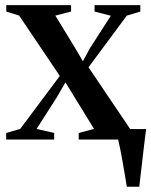

<svg xmlns="http://www.w3.org/2000/svg" viewBox="-20 -532 577 732"><path d="M463.5 180Q460 159 455.8 133.5Q451.5 108 447 82.2Q442.5 56.5 438 34.2Q433.5 12 430 -2L403 -40H537Q534.5 -20.5 531.8 2Q529 24.5 526.2 48.5Q523.5 72.5 520.8 95.8Q518 119 515.5 140.5Q513 162 511 180ZM57 -40.5 208 -242.5 53 -472.5 4 -488V-512.5H251V-488L191 -472.5L264 -353L296 -298.5L322.5 -347.5L402.5 -472L340.5 -488V-512.5H515V-488L463.5 -472.5L317.5 -275.5L476 -40.5L528.5 -25V0H280V-25L338.5 -40.5L267 -157L229.5 -218L197.5 -162.5L119.5 -40.5L186.5 -25V0H3.5V-25Z"/></svg>

Font: Merriweather 120pt SemiBold
Style: Regular
Weight: 600
Version: Version 2.100